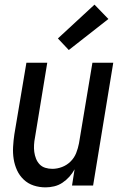

<svg xmlns="http://www.w3.org/2000/svg" viewBox="-20 -801 540 829"><path d="M177 8Q150 8 125.5 0Q101 -8 82.5 -25.5Q64 -43 53.5 -66Q43 -89 39 -114.5Q35 -140 36.5 -167Q38 -194 42 -221L94 -530H184L131 -207Q128 -192 127 -176Q126 -160 128 -145Q130 -130 135.5 -116Q141 -102 151 -91.5Q161 -81 175.5 -76.5Q190 -72 206 -72Q227 -72 248 -80Q269 -88 285 -104Q301 -120 309 -140.5Q317 -161 321 -182L379 -530H469L382 0H291L302 -70Q293 -53 279.5 -38Q266 -23 249.5 -12Q233 -1 214 3.5Q195 8 177 8ZM277 -585 230 -635 388 -781 448 -719Z"/></svg>

Font: Iosevka Curly Medium Oblique
Style: Regular
Weight: 500
Italic angle: -9°
Monospace: yes
Designer: Belleve Invis
Foundry: Belleve Invis
Version: Version 11.1.0; ttfautohint (v1.8.3)